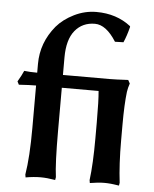

<svg xmlns="http://www.w3.org/2000/svg" viewBox="-52 -746 638 795"><g transform="rotate(5 267.5 -348.0)"><path d="M354 -377H201.2V-199.2Q201.2 -62 209 -5.9L207 5.9Q172.9 0 146 0Q118.2 0 84 5.9L82 -5.9Q94.2 -79.6 94.2 -200.2V-377Q68.4 -377 22.9 -374L16.1 -387.2Q32.7 -415.5 40 -433.1Q63 -430.2 94.2 -430.2V-466.8Q94.2 -555.2 152.8 -626Q180.2 -658.2 224.6 -680.2Q269 -702.1 316.9 -702.1Q400.9 -702.1 460 -655.8L460.9 -652.8Q451.2 -614.3 439 -586.9L403.8 -585.9Q361.8 -652.8 314.9 -652.8Q263.2 -652.8 232.2 -615Q201.2 -577.1 201.2 -502.9V-430.2H395Q418 -430.2 472.2 -433.1L480 -418.9Q473.6 -400.4 471.2 -383.8Q464.8 -331.5 464.8 -246.1V-181.2Q464.8 -82 474.1 -5.9L472.2 5.9Q437.5 0 411.1 0Q385.7 0 351.1 5.9L349.1 -5.9Q357.9 -74.2 357.9 -181.2V-246.1Q357.9 -337.9 354 -377Z"/></g></svg>

Font: Linear Smooth
Style: Bold
Weight: 700
Designer: Philipp H. Poll, Flanker
Foundry: Philipp H. Poll, reworked by Flanker
Version: Version 1.061 | FøM Fix